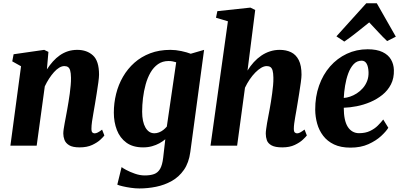

<svg xmlns="http://www.w3.org/2000/svg" viewBox="-20 -862 2369 1136"><path d="M257.5 -451.5Q274 -477 293 -498.2Q312 -519.5 334.2 -535Q356.5 -550.5 382.2 -558.8Q408 -567 437 -567Q494 -567 530 -534.2Q566 -501.5 566 -420Q566 -405 561.8 -374Q557.5 -343 552 -308.5Q546.5 -274 542 -247Q538 -222 533 -195Q528 -168 524.5 -143.2Q521 -118.5 521 -100.5Q521 -82.5 527 -77.8Q533 -73 539.5 -73Q548 -73 557.8 -77.8Q567.5 -82.5 584 -95L597.5 -60.5Q592.5 -53 574.5 -36Q556.5 -19 525.8 -4.5Q495 10 451.5 10Q409.5 10 389 -2.8Q368.5 -15.5 361.5 -34.2Q354.5 -53 354.5 -71.5Q354.5 -82.5 356.8 -98.5Q359 -114.5 362.8 -134.2Q366.5 -154 370.5 -175Q374.5 -196 378 -216Q381.5 -236 385.5 -259.8Q389.5 -283.5 392.8 -308.5Q396 -333.5 398.2 -357.5Q400.5 -381.5 400 -403Q399.5 -430 395.2 -444.8Q391 -459.5 382.5 -465.2Q374 -471 360.5 -471Q346 -471 330.2 -461.5Q314.5 -452 299.5 -435.2Q284.5 -418.5 270.5 -397Q256.5 -375.5 245 -351L197 0H41.5L104.5 -470L52.5 -499L60.5 -541L241.5 -567L266.5 -555Z M1106 37.5Q1097.5 101 1068.2 143Q1039 185 996 209Q953 233 903.5 243Q854 253 805 253Q781 253 754.5 249.2Q728 245.5 705.8 240.2Q683.5 235 674 230.5L699.5 126.5Q704.5 131.5 726.2 143.2Q748 155 777.8 165.5Q807.5 176 836.5 176Q869.5 176 892 167.8Q914.5 159.5 927.5 136.8Q940.5 114 945.5 71L958 -38Q942.5 -25 923 -14.2Q903.5 -3.5 879.5 3.2Q855.5 10 826.5 10Q766 10 727.8 -18Q689.5 -46 671.5 -92.8Q653.5 -139.5 653.5 -195.5Q653.5 -252 667 -306.5Q680.5 -361 707.8 -408Q735 -455 775.2 -490.8Q815.5 -526.5 868.8 -546.8Q922 -567 988.5 -567Q1019.5 -567 1053.2 -559.8Q1087 -552.5 1108.5 -544L1187.5 -567ZM1022.5 -493.5Q1013 -496.5 1001.5 -498.8Q990 -501 977.5 -501Q941.5 -501 915 -482.5Q888.5 -464 870.5 -432.8Q852.5 -401.5 841.8 -362.5Q831 -323.5 826 -281.8Q821 -240 821 -201Q821 -171 826 -147.5Q831 -124 840.5 -107.5Q850 -91 863.2 -82.2Q876.5 -73.5 893.5 -73.5Q907.5 -73.5 921 -78.8Q934.5 -84 946 -93Q957.5 -102 967 -113Z M1650.5 10Q1608 10 1586.8 -1.8Q1565.5 -13.5 1559 -32Q1552.5 -50.5 1552.5 -71.5Q1552.5 -82.5 1554.8 -98.5Q1557 -114.5 1560.2 -134.2Q1563.5 -154 1567.8 -175Q1572 -196 1575.5 -216Q1579 -236 1583 -259.8Q1587 -283.5 1590.2 -308.5Q1593.5 -333.5 1595.8 -357.5Q1598 -381.5 1597.5 -403Q1597 -430 1592.8 -444.8Q1588.5 -459.5 1580 -465.2Q1571.5 -471 1558 -471Q1542.5 -471 1525.2 -460.8Q1508 -450.5 1490.5 -432.8Q1473 -415 1457.2 -391.8Q1441.5 -368.5 1429.5 -343L1383 0H1225.5L1328.5 -736L1258 -757L1266 -796L1461.5 -817L1490 -803L1444.5 -444.5Q1461 -471.5 1481.5 -494Q1502 -516.5 1526.2 -533Q1550.5 -549.5 1577.8 -558.2Q1605 -567 1635 -567Q1673 -567 1702 -553Q1731 -539 1747.5 -506.8Q1764 -474.5 1764 -420Q1764 -405 1759.8 -374Q1755.5 -343 1750 -308.5Q1744.5 -274 1740 -247Q1737 -228.5 1733.5 -208.2Q1730 -188 1726.5 -168.5Q1723 -149 1720.8 -131.5Q1718.5 -114 1718.5 -100.5Q1718.5 -82.5 1724.8 -77.8Q1731 -73 1737.5 -73Q1746 -73 1755.2 -77.8Q1764.5 -82.5 1782 -95.5L1795.5 -60.5Q1790.5 -53.5 1772.5 -36.2Q1754.5 -19 1724 -4.5Q1693.5 10 1650.5 10Z M2277.5 -106Q2264.5 -84.5 2234.8 -57Q2205 -29.5 2159.8 -9Q2114.5 11.5 2053.5 11.5Q1996 11.5 1956.2 -7.5Q1916.5 -26.5 1892 -58.8Q1867.5 -91 1856.5 -130.8Q1845.5 -170.5 1845 -212Q1844.5 -290 1867.8 -355.5Q1891 -421 1933 -469Q1975 -517 2032 -543.8Q2089 -570.5 2155 -570.5Q2209 -570.5 2243 -554.2Q2277 -538 2293.2 -510.2Q2309.5 -482.5 2310.5 -448Q2312 -399.5 2293.2 -363Q2274.5 -326.5 2242.5 -300.8Q2210.5 -275 2171 -258.2Q2131.5 -241.5 2090.5 -233.5Q2049.5 -225.5 2014 -224.5Q2014 -187 2019.8 -159Q2025.5 -131 2037.2 -112.2Q2049 -93.5 2066 -83.8Q2083 -74 2104 -74Q2142 -74 2169.2 -87Q2196.5 -100 2215.5 -119Q2234.5 -138 2247.5 -155ZM2120 -503Q2091.5 -503 2072 -481.8Q2052.5 -460.5 2040.2 -427Q2028 -393.5 2021.8 -355.2Q2015.5 -317 2014 -282.5Q2031 -283.5 2051.2 -290.2Q2071.5 -297 2091 -309.5Q2110.5 -322 2126.8 -340.5Q2143 -359 2152.2 -382.8Q2161.5 -406.5 2160.5 -435.5Q2159 -469 2148.8 -486Q2138.5 -503 2120 -503ZM2017 -616 1970.5 -647 2147 -842.5H2209.5L2322 -645L2270.5 -619Q2244.5 -643.5 2217.8 -672.5Q2191 -701.5 2164.5 -729.5Q2128 -700.5 2091 -670.8Q2054 -641 2017 -616Z"/></svg>

Font: Merriweather 20pt Black
Style: Italic
Weight: 900
Italic angle: -7.8°
Version: Version 2.101